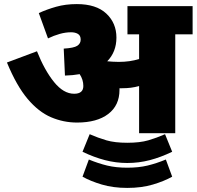

<svg xmlns="http://www.w3.org/2000/svg" viewBox="-20 -652 963 940"><path d="M565 -212Q565 -136 510 -94Q455 -52 357 -52Q291 -52 230 -78Q169 -104 115 -168Q61 -232 14 -346L161 -401Q198 -308 244.5 -250.5Q291 -193 343 -193Q388 -193 388 -231Q388 -262 370 -289Q337 -283 298 -282L292 -414Q342 -417 358.5 -428Q375 -439 375 -458Q375 -478 361.5 -486Q348 -494 328 -494Q301 -494 272.5 -486Q244 -478 215 -464L170 -588Q209 -606 255 -619Q301 -632 356 -632Q451 -632 500.5 -585.5Q550 -539 550 -468Q550 -398 505 -352Q517 -351 531 -350Q545 -349 561 -349Q589 -349 613.5 -352.5Q638 -356 661 -363V-484H604V-622H923V-484H838V0H661V-231Q641 -225 620.5 -222.5Q600 -220 578 -220Q571 -220 565 -220Q565 -217 565 -212ZM603 146Q548 146 494 132Q440 118 384 91L419 5Q460 23 501 35Q542 47 603 47Q665 47 706 35Q747 23 788 5L823 91Q767 118 713.5 132Q660 146 603 146ZM603 268Q534 268 478.5 251.5Q423 235 384 213L415 129Q461 148 504.5 158.5Q548 169 603 169Q659 169 702.5 158.5Q746 148 792 129L823 213Q784 235 728.5 251.5Q673 268 603 268Z"/></svg>

Font: Noto Sans Devanagari UI Black
Style: Regular
Weight: 900
Designer: Jelle Bosma - Monotype Design Team
Foundry: Monotype Imaging Inc.
Version: Version 2.003; ttfautohint (v1.8.4.7-5d5b)